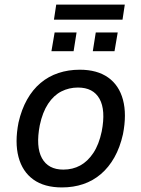

<svg xmlns="http://www.w3.org/2000/svg" viewBox="-20 -811 618 840"><path d="M251 9Q174 9 126 -25.5Q78 -60 61 -124Q44 -188 61 -275Q74 -332 98.5 -375.5Q123 -419 157.5 -448Q192 -477 235.5 -491.5Q279 -506 329 -506Q405 -506 453 -472Q501 -438 518 -374.5Q535 -311 518 -224Q505 -166 480.5 -122.5Q456 -79 421.5 -49.5Q387 -20 344 -5.5Q301 9 251 9ZM257 -69Q298 -69 331 -87Q364 -105 388.5 -142Q413 -179 425 -236Q443 -329 415.5 -378.5Q388 -428 321 -428Q282 -428 248.5 -411Q215 -394 190.5 -357Q166 -320 154 -263Q136 -169 163.5 -119Q191 -69 257 -69ZM216 -725 226 -791H526L516 -725ZM205 -587 219 -669H315L302 -587ZM386 -587 399 -669H495L481 -587Z"/></svg>

Font: Nunito Sans 7pt SemiCondensed Medium
Style: Italic
Weight: 500
Width: 4
Italic angle: -9°
Designer: Vernon Adams
Foundry: Vernon Adams
Version: Version 3.101;gftools[0.9.27]